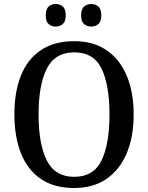

<svg xmlns="http://www.w3.org/2000/svg" viewBox="-20 -931 742 961"><path d="M351 10Q250 10 183.5 -36Q117 -82 84.5 -165Q52 -248 52 -359Q52 -470 84.5 -552Q117 -634 184 -679.5Q251 -725 352 -725Q447 -725 513.5 -679.5Q580 -634 614.5 -551.5Q649 -469 649 -358Q649 -247 614.5 -164.5Q580 -82 513.5 -36Q447 10 351 10ZM351 -46Q449 -46 488.5 -128.5Q528 -211 528 -358Q528 -505 488.5 -587Q449 -669 352 -669Q255 -669 214 -587Q173 -505 173 -358Q173 -211 214 -128.5Q255 -46 351 -46ZM437 -798Q416 -798 401 -810.5Q386 -823 386 -854Q386 -886 401 -898.5Q416 -911 437 -911Q457 -911 472 -898.5Q487 -886 487 -854Q487 -823 472 -810.5Q457 -798 437 -798ZM259 -798Q238 -798 223.5 -810.5Q209 -823 209 -854Q209 -886 223.5 -898.5Q238 -911 259 -911Q279 -911 294 -898.5Q309 -886 309 -854Q309 -823 294 -810.5Q279 -798 259 -798Z"/></svg>

Font: Noto Serif Thai SemiCondensed Medium
Style: Regular
Weight: 500
Width: 4
Designer: Monotype Design Team
Foundry: Monotype Imaging Inc.
Version: Version 2.002; ttfautohint (v1.8.4.7-5d5b)